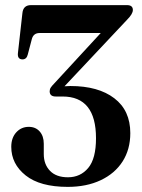

<svg xmlns="http://www.w3.org/2000/svg" viewBox="-20 -720 555 750"><path d="M489 -200Q489 -136.5 458.8 -89.2Q428.5 -42 373.2 -16Q318 10 244.5 10Q136.5 10 80.2 -34.8Q24 -79.5 24 -146.5Q24 -181.5 43.5 -203Q63 -224.5 92.5 -224.5Q119 -224.5 135 -206.5Q151 -188.5 151 -158.5V-118Q151 -78 175.2 -52.8Q199.5 -27.5 245.5 -27.5Q294 -27.5 324.5 -63.8Q355 -100 355 -180Q355 -343 224.5 -343H198Q174 -343 174 -363.5Q174 -371.5 178.5 -378.2Q183 -385 191 -393L373.5 -591H134.5Q110 -591 104 -566L88.5 -507Q84 -488 67.5 -488Q47.5 -488.5 50 -512.5L67.5 -668.5Q70.5 -700 101 -700H476Q499 -700 499 -681Q499 -665.5 476.5 -643L232 -383Q244.5 -384 255 -384Q364 -384 426.5 -336.2Q489 -288.5 489 -200Z"/></svg>

Font: Fraunces 144pt S050 SemiBold
Style: Regular
Weight: 600
Version: Version 1.000; ttfautohint (v1.8.3)